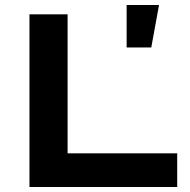

<svg xmlns="http://www.w3.org/2000/svg" viewBox="-20 -744 755 764"><path d="M483.9 -555.2V-724.1H612.8L582 -555.2ZM97.2 0V-687H249V-133.8H685.1V0Z"/></svg>

Font: Archivo Expanded SemiBold
Style: Regular
Weight: 600
Width: 7
Designer: Hector Gatti
Foundry: Omnibus-Type
Version: Version 2.001